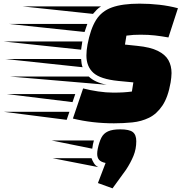

<svg xmlns="http://www.w3.org/2000/svg" viewBox="-186 -660 1004 1051"><path d="M438 15Q379 15 322.5 8.5Q266 2 213 -11L269 -176Q307 -166 351 -159.5Q395 -153 434 -153Q466 -153 490 -154.5Q514 -156 536 -159L544 -209L461 -217Q363 -227 325 -261.5Q287 -296 287 -356Q287 -383 293 -416Q309 -501 339.5 -550Q370 -599 427 -619.5Q484 -640 578 -640Q633 -640 686 -634Q739 -628 788 -615L736 -455Q697 -462 662 -466Q627 -470 584 -470Q561 -470 545 -469Q529 -468 506 -465L498 -416L565 -409Q637 -402 678 -381.5Q719 -361 736 -330.5Q753 -300 753 -260Q753 -248 751.5 -235.5Q750 -223 748 -209Q734 -128 703 -82Q672 -36 630 -15.5Q588 5 538.5 10Q489 15 438 15ZM323 -584 -63 -625H367Q354 -617 343.5 -606.5Q333 -596 323 -584ZM277 -485 -138 -529H292ZM258 -388 -166 -433H265Q264 -430 263.5 -427Q263 -424 263 -421Q262 -414 260.5 -406Q259 -398 258 -388ZM266 -292 -157 -337H258Q259 -324 260.5 -313.5Q262 -303 266 -292ZM398 -196 -131 -241H300Q333 -209 398 -196ZM211 -101 -148 -145H226ZM179 -4 -165 -48H194ZM349 155Q357 117 369 93.5Q381 70 405.5 59Q430 48 472 48Q522 48 541 63Q560 78 560 113Q560 156 544.5 193.5Q529 231 504 269L430 371L350 342L392 232Q367 227 356.5 215Q346 203 346 182Q346 170 349 155ZM328 109Q322 129 319 154L97 109ZM102 206H315Q319 218 328 233Q337 248 353 255Z"/></svg>

Font: Faster One
Style: Regular
Weight: 400
Designer: Eduardo Rodriguez Tunni
Foundry: Eduardo Rodriguez Tunni
Version: Version 1.003; ttfautohint (v1.8.4.7-5d5b);gftools[0.9.23]